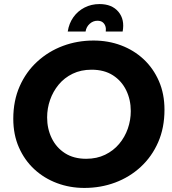

<svg xmlns="http://www.w3.org/2000/svg" viewBox="-20 -912 844 944"><path d="M394.7 12Q323.3 12 260.2 -11.7Q197 -35.3 148.8 -79.8Q100.7 -124.3 73 -187.2Q45.3 -250 45.3 -328Q45.3 -416.7 76.7 -487.7Q108 -558.7 163.2 -609.2Q218.3 -659.7 289.2 -686.2Q360 -712.7 440 -712.7Q512 -712.7 575.2 -689Q638.3 -665.3 686.2 -620.7Q734 -576 761.3 -513.3Q788.7 -450.7 788.7 -372.3Q788.7 -283.7 757.7 -212.8Q726.7 -142 672 -91.5Q617.3 -41 546.3 -14.5Q475.3 12 394.7 12ZM403.7 -131.3Q456 -131.3 496.8 -151.2Q537.7 -171 565.8 -204.5Q594 -238 608.5 -279.8Q623 -321.7 623 -366Q623 -421.7 600.5 -468Q578 -514.3 535.2 -541.8Q492.3 -569.3 430.3 -569.3Q378 -569.3 337.2 -549.5Q296.3 -529.7 268.5 -496Q240.7 -462.3 226.2 -420.7Q211.7 -379 211.7 -334.7Q211.7 -279 234.2 -232.7Q256.7 -186.3 299.5 -158.8Q342.3 -131.3 403.7 -131.3ZM313 -757Q319.3 -797.3 340.8 -827.5Q362.3 -857.7 395.5 -874.8Q428.7 -892 469.3 -892Q530.7 -892 562.3 -854Q594 -816 583 -757H500Q502 -771 498.2 -783Q494.3 -795 484.8 -802.5Q475.3 -810 458.7 -810Q437.7 -810 421 -795Q404.3 -780 400.7 -757Z"/></svg>

Font: MuseoModerno Thin
Style: Italic
Weight: 100
Italic angle: -9°
Designer: Pablo Cosgaya, Héctor Gatti, Marcela Romero, and the Authors of The MuseoModerno Project.
Foundry: Omnibus-Type Team
Version: Version 1.003